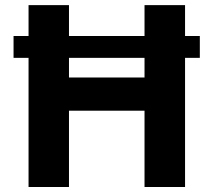

<svg xmlns="http://www.w3.org/2000/svg" viewBox="-20 -748 854 768"><path d="M779.3 -604H720.2V-727.5H558.1V-604H255.9V-727.5H94.2V-604H34.2V-516.6H94.2V0H255.9V-305.2H558.1V0H720.2V-516.6H779.3ZM255.9 -438V-516.6H558.1V-438Z"/></svg>

Font: Raveo
Style: Bold
Weight: 700
Designer: Jakub Foglar, Rasmus Andersson (Inter)
Foundry: Jakubfoglar.com
Version: Version 1.100;Glyphs 3.2.3 (3260)